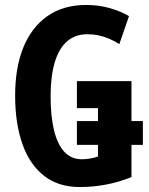

<svg xmlns="http://www.w3.org/2000/svg" viewBox="-20 -744 600 774"><path d="M301 10Q216 10 158 -35Q100 -80 70.5 -163Q41 -246 41 -359Q41 -471 74 -552.5Q107 -634 171 -679Q235 -724 327 -724Q378 -724 422 -711.5Q466 -699 500 -679L461 -566Q441 -579 420 -588Q399 -597 377 -601.5Q355 -606 332 -606Q283 -606 250 -577Q217 -548 200.5 -492Q184 -436 184 -355Q184 -277 197.5 -220Q211 -163 239 -132.5Q267 -102 310 -102Q327 -102 344 -105Q361 -108 375 -113V-160H290V-256H375V-308H290V-417H510V-256H556V-160H510V-30Q460 -10 408 0Q356 10 301 10Z"/></svg>

Font: Noto Sans Display ExtraCondensed
Style: Bold
Weight: 700
Width: 2
Designer: Monotype Design Team
Foundry: Monotype Imaging Inc.
Version: Version 2.003